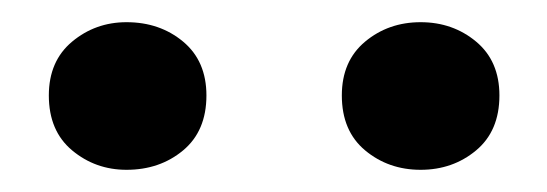

<svg xmlns="http://www.w3.org/2000/svg" viewBox="-20 -826 493 173"><path d="M166 -740Q166 -708 145 -690.5Q124 -673 94 -673Q66 -673 45 -690.5Q24 -708 24 -740Q24 -771 45 -788.5Q66 -806 94 -806Q124 -806 145 -788.5Q166 -771 166 -740ZM430 -740Q430 -708 409 -690.5Q388 -673 359 -673Q330 -673 309 -690.5Q288 -708 288 -740Q288 -771 309 -788.5Q330 -806 359 -806Q388 -806 409 -788.5Q430 -771 430 -740Z"/></svg>

Font: XinYuGongZhangJiaSongA
Style: Regular
Weight: 900
Designer: XinYuGong
Foundry: Adobe Systems Incorporated
Version: Version 1.00